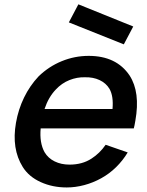

<svg xmlns="http://www.w3.org/2000/svg" viewBox="-20 -830 661 866"><path d="M538.5 -630 290.5 -729 333.5 -810.5 581 -710.5ZM181 -143.5Q197 -116.5 226.5 -102Q256 -87.5 293.5 -87.5Q351 -87.5 392.5 -114.5Q430 -138.5 456.5 -177L556 -142.5Q534.5 -106.5 503.8 -76.2Q473 -46 436.5 -26Q400.5 -6 360.2 4.8Q320 15.5 281 15.5Q217 15.5 164 -8.5Q110.5 -32.5 82.5 -77Q31.5 -159 52 -276Q62.5 -336.5 88.5 -390Q114.5 -443.5 154 -485.5Q200.5 -530.5 258.8 -554.2Q317 -578 380 -578Q505 -578 564.5 -489.5Q613.5 -414 590.5 -285.5Q588.5 -274 586.8 -265.2Q585 -256.5 583.5 -251H163.5Q157.5 -186 181 -143.5ZM231.5 -426Q198.5 -391.5 181 -338.5H487.5Q492.5 -396 474 -429Q458.5 -455 429.2 -468.8Q400 -482.5 362.5 -481.5Q328 -482.5 293.2 -468.8Q258.5 -455 231.5 -426Z"/></svg>

Font: Russisch Sans SemiBold
Style: Italic
Weight: 600
Width: 4
Italic angle: -10°
Designer: Michael Sharanda (font) & Cristiano Sobral (main changes)
Foundry: Michael Sharanda
Version: Version 2.00;September 8, 2020;FontCreator 13.0.0.2681 64-bi